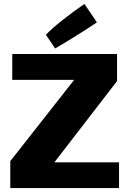

<svg xmlns="http://www.w3.org/2000/svg" viewBox="-20 -916 653 971"><path d="M582 -95V35H32V-101L355 -512H42V-643H572V-506L255 -95ZM407 -896 470 -803Q432 -777 369 -737.5Q306 -698 259 -671L212 -740Q239 -769 295 -813.5Q351 -858 407 -896Z"/></svg>

Font: Lalezar
Style: Bold
Weight: 700
Designer: Borna Izadpanah
Foundry: Borna Izadpanah
Version: Version 1.003;January 24, 2021;FontCreator 13.0.0.2683 64-bi